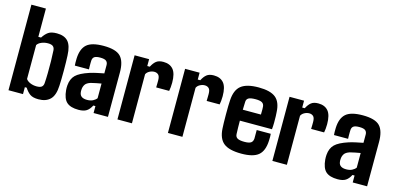

<svg xmlns="http://www.w3.org/2000/svg" viewBox="-61 -1000 2849 1374"><g transform="rotate(15 1363.5 -313.5)"><path d="M258.8 7.3Q217.3 7.3 196 -7.8Q174.8 -22.9 156.7 -51.3H143.1V0H35.6V-633.8H143.1V-424.3H163.1Q181.6 -453.1 202.9 -468Q224.1 -482.9 265.6 -482.9Q321.3 -482.9 348.9 -452.4Q376.5 -421.9 379.4 -349.6Q380.4 -330.6 381.1 -300.8Q381.8 -271 381.8 -237.8Q381.8 -204.6 381.1 -174.8Q380.4 -145 379.4 -126Q376.5 -54.2 345.5 -23.4Q314.5 7.3 258.8 7.3ZM222.2 -78.6Q248 -78.6 259.5 -87.6Q271 -96.7 272.5 -115.7Q274.9 -147 275.6 -190.9Q276.4 -234.9 275.6 -280Q274.9 -325.2 272.5 -359.9Q271 -378.9 259.5 -388.2Q248 -397.5 222.2 -397.5Q196.8 -397.5 174.8 -388.2Q152.8 -378.9 143.1 -363.3V-112.3Q152.8 -97.2 174.8 -87.9Q196.8 -78.6 222.2 -78.6Z M555.2 5.9Q495.6 5.9 467.3 -19.8Q439 -45.4 433.6 -107.9Q433.1 -114.7 432.9 -125Q432.6 -135.3 433.6 -142.6Q437.5 -191.4 465.6 -219.2Q493.7 -247.1 564 -270Q589.4 -277.8 614.7 -283.2Q640.1 -288.6 667 -293.9V-355.5Q667 -374.5 654.8 -385Q642.6 -395.5 609.4 -395.5Q580.6 -395.5 567.6 -387Q554.7 -378.4 553.2 -359.4Q552.7 -354 552.5 -340.6Q552.2 -327.1 552.5 -313.7Q552.7 -300.3 553.2 -293H448.7Q448.2 -296.9 447.5 -314.9Q446.8 -333 447.8 -345.7Q450.7 -417.5 487.3 -450.2Q523.9 -482.9 612.3 -482.9Q704.1 -482.9 738.8 -446.5Q773.4 -410.2 772.9 -327.1L772.5 0H666V-51.3H650.4Q635.3 -21.5 614.3 -7.8Q593.3 5.9 555.2 5.9ZM596.2 -78.6Q621.1 -78.6 638.7 -87.4Q656.2 -96.2 666.5 -109.9V-218.3Q647.5 -215.3 628.7 -211.4Q609.9 -207.5 589.8 -202.6Q560.5 -192.9 550.5 -177.2Q540.5 -161.6 539.1 -142.6Q537.6 -127.4 539.6 -117.2Q544.9 -78.6 596.2 -78.6Z M950.2 0H842.8V-475.1H950.2V-424.3H968.8Q983.4 -453.1 1002 -468Q1020.5 -482.9 1054.7 -482.9Q1102.5 -482.9 1127.9 -453.1Q1153.3 -423.3 1153.3 -355Q1153.3 -336.9 1151.6 -321Q1149.9 -305.2 1147.5 -293H1051.3Q1051.8 -302.7 1052 -321.3Q1052.2 -339.8 1052.2 -344.7Q1052.2 -375 1040.5 -386.2Q1028.8 -397.5 1010.3 -397.5Q992.2 -397.5 974.9 -388.2Q957.5 -378.9 950.2 -363.3Z M1324.2 0H1216.8V-475.1H1324.2V-424.3H1342.8Q1357.4 -453.1 1376 -468Q1394.5 -482.9 1428.7 -482.9Q1476.6 -482.9 1502 -453.1Q1527.3 -423.3 1527.3 -355Q1527.3 -336.9 1525.6 -321Q1523.9 -305.2 1521.5 -293H1425.3Q1425.8 -302.7 1426 -321.3Q1426.3 -339.8 1426.3 -344.7Q1426.3 -375 1414.6 -386.2Q1402.8 -397.5 1384.3 -397.5Q1366.2 -397.5 1348.9 -388.2Q1331.5 -378.9 1324.2 -363.3Z M1761.7 7.3Q1670.9 7.3 1630.4 -25.1Q1589.8 -57.6 1585.9 -132.8Q1585 -146.5 1584.2 -174.6Q1583.5 -202.6 1583.5 -235.4Q1583.5 -268.1 1584 -296.9Q1584.5 -325.7 1585.9 -340.8Q1590.3 -418 1631.3 -450.4Q1672.4 -482.9 1760.7 -482.9Q1847.7 -482.9 1887 -451.2Q1926.3 -419.4 1929.7 -345.7Q1930.7 -337.4 1931.4 -315.4Q1932.1 -293.5 1931.9 -267.1Q1931.6 -240.7 1929.2 -218.3H1691.4Q1691.4 -192.4 1691.9 -167.7Q1692.4 -143.1 1693.4 -120.6Q1693.8 -98.6 1709.7 -89.4Q1725.6 -80.1 1761.2 -80.1Q1794.9 -80.1 1809.1 -89.4Q1823.2 -98.6 1825.2 -120.6Q1826.2 -140.1 1825.2 -184.6H1929.2Q1930.2 -180.7 1930.4 -163.3Q1930.7 -146 1929.7 -132.8Q1926.3 -57.6 1887.9 -25.1Q1849.6 7.3 1761.7 7.3ZM1691.4 -299.3H1825.7Q1826.2 -320.8 1826.2 -338.4Q1826.2 -356 1825.2 -359.4Q1823.2 -378.4 1808.6 -387Q1793.9 -395.5 1760.7 -395.5Q1725.1 -395.5 1709.7 -387Q1694.3 -378.4 1693.4 -359.4Q1692.9 -345.2 1692.4 -330.1Q1691.9 -314.9 1691.4 -299.3Z M2098.1 0H1990.7V-475.1H2098.1V-424.3H2116.7Q2131.3 -453.1 2149.9 -468Q2168.5 -482.9 2202.6 -482.9Q2250.5 -482.9 2275.9 -453.1Q2301.3 -423.3 2301.3 -355Q2301.3 -336.9 2299.6 -321Q2297.9 -305.2 2295.4 -293H2199.2Q2199.7 -302.7 2200 -321.3Q2200.2 -339.8 2200.2 -344.7Q2200.2 -375 2188.5 -386.2Q2176.8 -397.5 2158.2 -397.5Q2140.1 -397.5 2122.8 -388.2Q2105.5 -378.9 2098.1 -363.3Z M2475.1 5.9Q2415.5 5.9 2387.2 -19.8Q2358.9 -45.4 2353.5 -107.9Q2353 -114.7 2352.8 -125Q2352.5 -135.3 2353.5 -142.6Q2357.4 -191.4 2385.5 -219.2Q2413.6 -247.1 2483.9 -270Q2509.3 -277.8 2534.7 -283.2Q2560.1 -288.6 2586.9 -293.9V-355.5Q2586.9 -374.5 2574.7 -385Q2562.5 -395.5 2529.3 -395.5Q2500.5 -395.5 2487.5 -387Q2474.6 -378.4 2473.1 -359.4Q2472.7 -354 2472.4 -340.6Q2472.2 -327.1 2472.4 -313.7Q2472.7 -300.3 2473.1 -293H2368.7Q2368.2 -296.9 2367.4 -314.9Q2366.7 -333 2367.7 -345.7Q2370.6 -417.5 2407.2 -450.2Q2443.8 -482.9 2532.2 -482.9Q2624 -482.9 2658.7 -446.5Q2693.4 -410.2 2692.9 -327.1L2692.4 0H2585.9V-51.3H2570.3Q2555.2 -21.5 2534.2 -7.8Q2513.2 5.9 2475.1 5.9ZM2516.1 -78.6Q2541 -78.6 2558.6 -87.4Q2576.2 -96.2 2586.4 -109.9V-218.3Q2567.4 -215.3 2548.6 -211.4Q2529.8 -207.5 2509.8 -202.6Q2480.5 -192.9 2470.5 -177.2Q2460.4 -161.6 2459 -142.6Q2457.5 -127.4 2459.5 -117.2Q2464.8 -78.6 2516.1 -78.6Z"/></g></svg>

Font: Agdasima
Style: Bold
Weight: 700
Width: 3
Designer: The DocRepair Project, Patric King
Foundry: Google
Version: Version 2.002